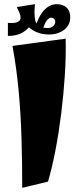

<svg xmlns="http://www.w3.org/2000/svg" viewBox="-20 -873 376 924"><path d="M87 31Q87 -93 83.5 -208Q80 -323 70 -433Q60 -543 40 -652L296 -687Q298 -602 292 -510Q286 -418 274.5 -326Q263 -234 247 -150.5Q231 -67 211 1ZM216 -707Q170 -707 135 -729.5Q100 -752 93 -795L146 -812Q146 -793 149.5 -776Q153 -759 166 -748.5Q179 -738 209 -738Q226 -738 236 -747.5Q246 -757 246 -769Q246 -776 240.5 -782Q235 -788 226 -788Q216 -788 205.5 -775Q195 -762 187 -734L150 -740Q164 -793 191.5 -823Q219 -853 253 -853Q282 -853 300 -837Q318 -821 318 -790Q318 -752 288.5 -729.5Q259 -707 216 -707ZM18 -700V-763Q29 -762 43 -762.5Q57 -763 68 -769Q79 -775 79 -788Q79 -799 74 -810.5Q69 -822 61 -839L148 -853Q147 -840 146.5 -831Q146 -822 146 -812Q146 -787 132.5 -761Q119 -735 90.5 -717.5Q62 -700 18 -700Z"/></svg>

Font: Marhey
Style: Bold
Weight: 700
Designer: Nur Syamsi & Bustanul Arifin
Foundry: Namelatype
Version: Version 1.000